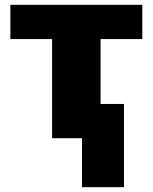

<svg xmlns="http://www.w3.org/2000/svg" viewBox="-20 -573 635 796"><path d="M570 -553V-411H397V-142H494V203H320V0H196V-411H23V-553Z"/></svg>

Font: Noto Sans Display Black
Style: Regular
Weight: 900
Designer: Monotype Design Team
Foundry: Monotype Imaging Inc.
Version: Version 2.003